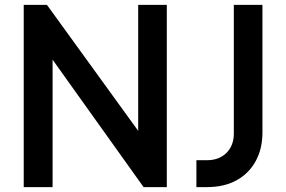

<svg xmlns="http://www.w3.org/2000/svg" viewBox="-20 -765 1169 785"><path d="M77 0H195V-521L567 0H662V-745H545V-230L172 -745H77ZM783 0H826Q896 0 946.5 -27.5Q997 -55 1025 -105.5Q1053 -156 1053 -223V-745H936V-219Q936 -170 906 -140Q876 -110 826 -110H783Z"/></svg>

Font: Custom Plus Jakarta Sans SemiBold
Style: Regular
Weight: 600
Designer: Gumpita Rahayu & FullSphere
Foundry: Tokotype & FullSphere
Version: Version 1.001;hotconv 1.0.117;makeotfexe 2.5.65602